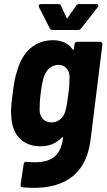

<svg xmlns="http://www.w3.org/2000/svg" viewBox="-20 -719 525 941"><path d="M378 -580 459 -684C465 -692 462 -699 453 -699H368C362 -699 356 -697 353 -691L312 -632C310 -628 307 -628 306 -632L279 -691C277 -697 272 -699 266 -699H180C171 -699 167 -692 171 -684L224 -580C227 -575 231 -572 237 -572H363C369 -572 374 -575 378 -580ZM345 -502 342 -479C342 -475 338 -473 336 -477C315 -507 281 -522 240 -522C151 -522 89 -464 64 -371C54 -346 46 -295 42 -259C37 -225 32 -175 35 -153C39 -50 97 -2 179 -2C221 -2 255 -16 283 -45C286 -49 289 -47 289 -43C277 51 226 86 110 74C102 74 97 77 96 85L81 186C80 193 83 198 91 199C278 217 402 148 424 -35L482 -502C483 -509 478 -514 471 -514H358C351 -514 346 -509 345 -502ZM301 -177C292 -143 267 -119 232 -119C197 -119 176 -143 174 -178C174 -200 175 -226 179 -259C183 -291 188 -318 195 -342C206 -376 232 -401 266 -401C300 -401 320 -377 321 -342C321 -318 320 -296 315 -259C311 -223 307 -201 301 -177Z"/></svg>

Font: Barlow Semi Condensed
Style: Bold Italic
Weight: 700
Width: 4
Italic angle: -7°
Designer: Jeremy Tribby
Foundry: Tribby Type
Version: Version 1.422;hotconv 1.0.109;makeotfexe 2.5.65596